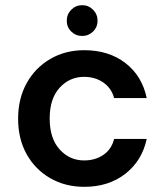

<svg xmlns="http://www.w3.org/2000/svg" viewBox="-20 -710 636 742"><path d="M306 12Q232 12 174 -21.5Q116 -55 83 -114Q50 -173 50 -251Q50 -329 83 -388.5Q116 -448 174 -482Q232 -516 306 -516Q400 -516 464.5 -466.5Q529 -417 547 -331H421Q411 -369 379.5 -391Q348 -413 305 -413Q249 -413 210.5 -371Q172 -329 172 -252Q172 -175 210.5 -132.5Q249 -90 305 -90Q348 -90 379.5 -111.5Q411 -133 421 -173H547Q529 -89 464.5 -38.5Q400 12 306 12ZM298 -571Q273 -571 255.5 -588Q238 -605 238 -630Q238 -655 255.5 -672.5Q273 -690 298 -690Q322 -690 339.5 -672.5Q357 -655 357 -630Q357 -605 339.5 -588Q322 -571 298 -571Z"/></svg>

Font: DM Sans SemiBold
Style: Regular
Weight: 600
Designer: Colophon Foundry, Jonny Pinhorn
Foundry: Colophon Foundry
Version: Version 4.004; ttfautohint (v1.8.4.7-5d5b)